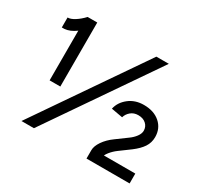

<svg xmlns="http://www.w3.org/2000/svg" viewBox="-145 -895 1149 1091"><g transform="rotate(30 430.0 -350.0)"><path d="M132 -661.5 139.2 -700H202.2V-280H132ZM139.2 -700.2 184.8 -653.8Q147.5 -613.5 112.2 -593Q76.8 -572.5 41.7 -575V-640.3Q61.3 -639.8 88.2 -656.9Q115 -674 139.2 -700.2ZM590 -700H671.7L190.7 0H109ZM616.2 -172.7 686.5 -224.3Q708.7 -240 723.6 -260.2Q738.5 -280.3 738.5 -299.3Q738.5 -325.8 719.3 -343.3Q700.2 -360.8 668.2 -360.8Q639.3 -360.8 619.7 -344.2Q600 -327.7 593.5 -304.3L519 -317.7Q528.7 -363.2 569.1 -395.2Q609.5 -427.2 666.7 -427.2Q733 -427.2 772.9 -392Q812.8 -356.8 812.8 -300.3Q812.8 -263.7 793.5 -234.5Q774.2 -205.3 735.8 -176.3L667.5 -126Q644.5 -109.2 626.8 -87.1Q609.2 -65 607.5 -46.7L535.7 -55Q535.7 -82 557.7 -114.2Q579.7 -146.3 616.2 -172.7ZM535.7 -55 590 -64.7H818.5V0H535.7Z"/></g></svg>

Font: Oak Sans Light
Style: Regular
Weight: 400
Designer: Erik Kennedy, Walven
Foundry: Erik Kennedy, Walven
Version: Version 1.100;Glyphs 3.1.2 (3151)